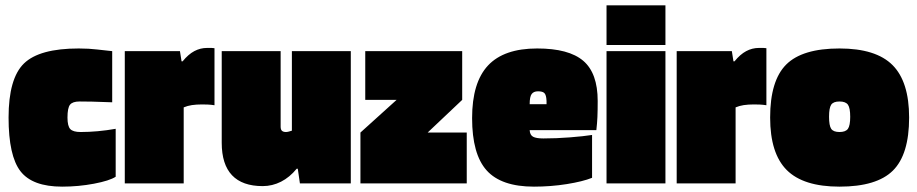

<svg xmlns="http://www.w3.org/2000/svg" viewBox="-20 -685 3426 717"><path d="M412 -204V-25Q389 -10 331 1Q273 12 212 12Q101 12 56.5 -45.5Q12 -103 12 -246Q12 -392 69.5 -448Q127 -504 274 -504Q293 -504 311 -503Q329 -502 399 -494V-303Q354 -305 323.5 -305.5Q293 -306 277 -306Q251 -306 241.5 -294Q232 -282 232 -246Q232 -214 242.5 -203Q253 -192 281 -192Q312 -192 345 -195Q378 -198 412 -204Z M666 0H446V-494H652L658 -456H662Q683 -482 705.5 -494Q728 -506 753 -506Q765 -506 770 -506Q775 -506 781 -505V-292Q768 -294 757 -294.5Q746 -295 735 -295Q713 -295 696.5 -292.5Q680 -290 666 -284Z M961 10Q885 10 846.5 -30.5Q808 -71 808 -152V-494H1028V-212Q1028 -201 1033 -196.5Q1038 -192 1048 -192Q1052 -192 1058 -193.5Q1064 -195 1070 -197V-494H1290V0H1100L1092 -55H1088Q1062 -23 1029.5 -6.5Q997 10 961 10Z M1723 -190V0H1326V-190L1461 -312H1344V-494H1706V-312L1577 -190Z M2191 -181V-21Q2156 -7 2096.5 2.5Q2037 12 1974 12Q1852 12 1797.5 -48.5Q1743 -109 1743 -244Q1743 -377 1802.5 -440.5Q1862 -504 1986 -504Q2104 -504 2158 -458Q2212 -412 2212 -308Q2212 -272 2211 -248.5Q2210 -225 2207 -199H1958Q1959 -181 1970.5 -174.5Q1982 -168 2009 -168Q2057 -168 2108 -172Q2159 -176 2191 -181ZM2020 -319Q2018 -334 2011 -339Q2004 -344 1989 -344Q1973 -344 1965.5 -334Q1958 -324 1958 -296H2021Q2021 -303 2021 -308Q2021 -313 2020 -319Z M2465 -517H2245V-665H2465ZM2465 0H2245V-494H2465Z M2727 0H2507V-494H2713L2719 -456H2723Q2744 -482 2766.5 -494Q2789 -506 2814 -506Q2826 -506 2831 -506Q2836 -506 2842 -505V-292Q2829 -294 2818 -294.5Q2807 -295 2796 -295Q2774 -295 2757.5 -292.5Q2741 -290 2727 -284Z M3375 -246Q3375 -108 3314.5 -48Q3254 12 3115 12Q2980 12 2918 -50Q2856 -112 2856 -246Q2856 -384 2916 -444Q2976 -504 3115 -504Q3251 -504 3313 -442Q3375 -380 3375 -246ZM3076 -249Q3076 -216 3084 -204Q3092 -192 3115 -192Q3138 -192 3146.5 -204Q3155 -216 3155 -249Q3155 -282 3146.5 -294Q3138 -306 3115 -306Q3092 -306 3084 -294Q3076 -282 3076 -249Z"/></svg>

Font: Blinker Black
Style: Regular
Weight: 900
Designer: Juergen Huber
Foundry: supertype
Version: Version 1.017;hotconv 1.0.117;makeotfexe 2.5.65602